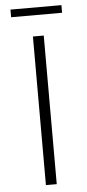

<svg xmlns="http://www.w3.org/2000/svg" viewBox="-57 -868 410 901"><g transform="rotate(-5 147.5 -417.5)"><path d="M122 0V-700H173V0ZM28 -799V-835H268V-799Z"/></g></svg>

Font: Montserrat Light Alt1
Style: Light
Weight: 500
Designer: Differentunic
Foundry: Julieta Ulanovsky
Version: 0.1